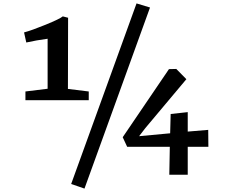

<svg xmlns="http://www.w3.org/2000/svg" viewBox="-20 -938 1340 1125"><path d="M859 -894 475 167 397 140 780 -918ZM259 -418V-711Q192 -702 134 -689L121 -748Q166 -760 248 -793.5Q330 -827 348 -842L379 -834L378 -417L500 -402V-351H129V-402ZM1013 -534 1072 -474 832 -188 795 -140 977 -157 980 -270 1080 -281V-167L1200 -177L1201 -78H1080V86H972L975 -78H725L699 -134L970 -533Z"/></svg>

Font: Martel
Style: Bold
Weight: 700
Designer: Dan Reynolds
Foundry: Dan Reynolds
Version: Version 1.001; ttfautohint (v1.1) -l 5 -r 5 -G 72 -x 0 -D la